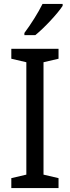

<svg xmlns="http://www.w3.org/2000/svg" viewBox="-20 -964 358 984"><path d="M301 -934V-944H198C176 -899 138 -839 105 -795V-784H161C206 -820 276 -895 301 -934ZM280 0V-51L203 -69V-645L280 -663V-714H38V-663L115 -645V-69L38 -51V0Z"/></svg>

Font: Noto Sans Lao Looped SemiCondensed
Style: Regular
Weight: 400
Width: 4
Designer: Mark Frömberg, Ben Mitchell
Foundry: The Fontpad Ltd
Version: Version 1.002